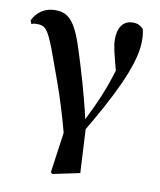

<svg xmlns="http://www.w3.org/2000/svg" viewBox="-85 -620 753 904"><g transform="rotate(10 291.0 -168.0)"><path d="M219 209 228 216 356 189 345 -19C434 -170 534 -353 534 -471C534 -495 533 -509 528 -530C513 -545 501 -552 477 -552C433 -552 407 -518 407 -461C407 -428 415 -399 437 -315C412 -230 380 -154 335 -65C306 -191 271 -305 246 -383C202 -523 165 -546 106 -546C60 -546 22 -522 1 -479L7 -462C16 -466 24 -467 32 -467C71 -467 85 -456 120 -365C150 -281 202 -152 246 16Z"/></g></svg>

Font: Noto Serif CJK HK
Style: Bold
Weight: 700
Designer: Ryoko NISHIZUKA 西塚涼子 (kana & ideographs); Frank Grießhammer (Latin, Greek & Cyrillic); Wenlong ZHANG 张文龙 (bopomofo); San
Foundry: Adobe
Version: Version 2.001;hotconv 1.1.0;makeotfexe 2.6.0